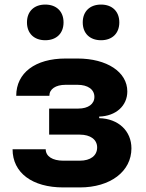

<svg xmlns="http://www.w3.org/2000/svg" viewBox="-20 -813 640 840"><path d="M422 -637C471 -637 502 -667 502 -715C502 -763 471 -793 422 -793C373 -793 342 -763 342 -715C342 -667 373 -637 422 -637ZM178 -637C227 -637 258 -667 258 -715C258 -763 227 -793 178 -793C129 -793 98 -763 98 -715C98 -667 129 -637 178 -637ZM257 7H329C463 7 555 -63 555 -164C555 -240 498 -294 414 -296V-303C487 -305 537 -350 537 -413C537 -498 448 -557 319 -557H267C134 -557 51 -494 51 -394H196C196 -423 223 -442 267 -442H319C364 -442 393 -422 393 -389C393 -358 366 -338 323 -338H195V-224H329C376 -224 405 -202 405 -168C405 -132 376 -110 329 -110H257C210 -110 180 -129 180 -160H35C35 -57 121 7 257 7Z"/></svg>

Font: JetBrains Mono ExtraBold
Style: Regular
Weight: 800
Monospace: yes
Designer: Philipp Nurullin, Konstantin Bulenkov
Foundry: JetBrains
Version: Version 2.305